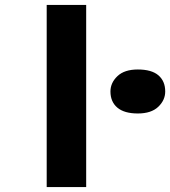

<svg xmlns="http://www.w3.org/2000/svg" viewBox="-20 -760 691 780"><path d="M169.7 0V-740H330.1V0ZM539.9 -299Q484.9 -299 456.8 -322.7Q428.7 -346.5 428.7 -388.4Q428.7 -423.7 457.1 -450.7Q485.5 -477.7 539.9 -477.7Q596 -477.7 623.6 -454Q651.2 -430.2 651.2 -388.4Q651.2 -353 622.8 -326Q594.4 -299 539.9 -299Z"/></svg>

Font: Lexend Peta
Style: Regular
Weight: 400
Designer: Bonnie Shaver-Troup, Thomas Jockin
Foundry: Lexend
Version: Version 1.007